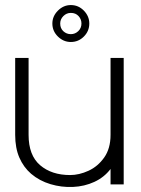

<svg xmlns="http://www.w3.org/2000/svg" viewBox="-20 -729 559 759"><path d="M469 0H417V-61Q392 -28 353 -10Q314 8 268.5 10Q223 12 179.5 -1Q136 -14 103 -42Q73 -68 56.5 -106Q40 -144 40 -196V-500H93V-196Q93 -115 138.5 -76Q184 -37 257 -37Q293 -37 330 -54Q367 -71 392 -106.5Q417 -142 417 -196V-500H469ZM260 -563Q231 -563 209 -584.5Q187 -606 187 -636Q187 -665 209 -687Q231 -709 260 -709Q290 -709 311.5 -687Q333 -665 333 -636Q333 -606 311.5 -584.5Q290 -563 260 -563ZM260 -678Q243 -678 230.5 -665.5Q218 -653 218 -636Q218 -617 230.5 -605.5Q243 -594 260 -594Q277 -594 289.5 -606Q302 -618 302 -636Q302 -653 290.5 -665.5Q279 -678 260 -678Z"/></svg>

Font: Kulim Park ExtraLight
Style: Regular
Weight: 275
Designer: Noponies / Dale Sattler
Foundry: Noponies
Version: Version 1.000; ttfautohint (v1.8.3)